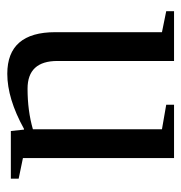

<svg xmlns="http://www.w3.org/2000/svg" viewBox="-5 -494 509 540"><g transform="rotate(90 250.0 -224.5)"><path d="M345 -37H343Q258 10 188 10Q71 10 71 -125V-425L12 -437V-459H152V-131Q152 -47 230 -47Q292 -47 344 -62V-425L275 -437V-459H425V-34L483 -22V0H349Z"/></g></svg>

Font: Libra Serif Modern
Style: Regular
Weight: 400
Designer: Stefan Peev, Context Ltd
Foundry: Stefan Peev, Context Ltd
Version: Version 1.000